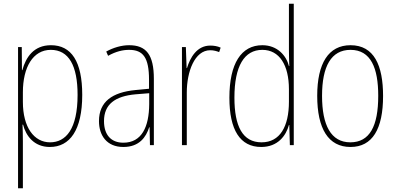

<svg xmlns="http://www.w3.org/2000/svg" viewBox="-20 -780 2130 1032"><path d="M254 -537C161 -537 119 -472 100 -403H98L97 -527H77V232H103V-21C103 -56 102 -88 101 -110H104C119 -51 162 10 248 10C355 10 422 -80 422 -270C422 -449 364 -537 254 -537ZM253 -512C350 -512 397 -427 397 -270C397 -86 334 -15 249 -15C163 -15 103 -96 103 -232V-284C103 -418 157 -512 253 -512Z M674 -537C633 -537 589 -524 551 -503L561 -480C604 -504 641 -512 674 -512C749 -512 781 -471 781 -351V-303L708 -296C584 -284 512 -234 512 -129C512 -53 553 10 643 10C729 10 765 -43 782 -96H784L786 0H807V-356C807 -486 766 -537 674 -537ZM708 -273 782 -279V-220C781 -98 742 -13 643 -13C577 -13 539 -55 539 -129C539 -219 598 -263 708 -273Z M1110 -535C1038 -535 1002 -470 985 -414H983L979 -527H958V0H984V-283C984 -394 1026 -510 1110 -510C1129 -510 1145 -505 1158 -500L1166 -524C1149 -532 1129 -535 1110 -535Z M1384 10C1473 10 1517 -50 1533 -108H1535L1538 0H1559V-760H1533V-511C1533 -483 1534 -456 1535 -425H1533C1519 -481 1471 -537 1390 -537C1277 -537 1213 -439 1213 -255C1213 -82 1270 10 1384 10ZM1386 -15C1284 -15 1240 -101 1240 -255C1240 -425 1293 -512 1390 -512C1482 -512 1533 -430 1533 -300V-234C1533 -100 1485 -15 1386 -15Z M2039 -264C2039 -428 1991 -537 1864 -537C1746 -537 1685 -440 1685 -265C1685 -88 1745 10 1864 10C1982 10 2039 -87 2039 -264ZM1711 -265C1711 -423 1760 -512 1864 -512C1974 -512 2013 -413 2013 -265C2013 -102 1967 -15 1863 -15C1759 -15 1711 -107 1711 -265Z"/></svg>

Font: Noto Sans Devanagari Condensed Thin
Style: Regular
Weight: 100
Width: 3
Designer: Jelle Bosma - Monotype Design Team
Foundry: Monotype Imaging Inc.
Version: Version 2.004